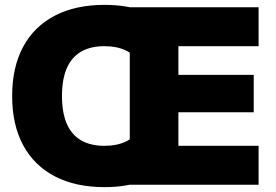

<svg xmlns="http://www.w3.org/2000/svg" viewBox="-20 -760 1135 790"><path d="M410 10Q291 10 205.5 -34.5Q120 -79 75 -163Q30 -247 30 -365Q30 -483 75 -567Q120 -651 205.5 -695.5Q291 -740 410 -740Q500 -740 571 -714.5Q642 -689 691 -639L554 -501Q533 -536 496.5 -553Q460 -570 410 -570Q352 -570 313 -547Q274 -524 254.5 -478.5Q235 -433 235 -365Q235 -297 254.5 -251.5Q274 -206 313 -183Q352 -160 410 -160Q460 -160 496.5 -177Q533 -194 554 -229L691 -91Q642 -42 571 -16Q500 10 410 10ZM514 0V-730H1044V-570H714V-452H1024V-298H714V-160H1044V0Z"/></svg>

Font: M PLUS 1 Black
Style: Regular
Weight: 900
Designer: Coji Morishita
Foundry: UNDERFOREST DESIGN
Version: Version 1.001